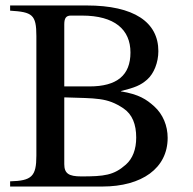

<svg xmlns="http://www.w3.org/2000/svg" viewBox="-20 -682 707 702"><path d="M422 -349C474 -362 494 -370 518 -391C543 -413 559 -454 559 -495C559 -601 470 -662 297 -662H17V-643C98 -638 113 -629 113 -550V-113C113 -37 96 -21 17 -19V0H354C499 0 593 -67 593 -178C593 -222 576 -264 544 -293C515 -319 488 -337 422 -348ZM215 -366V-593C215 -616 222 -625 239 -625H280C399 -625 457 -574 457 -490C457 -407 408 -366 307 -366ZM215 -326C333 -322 371 -326 431 -286C464 -264 478 -227 478 -179C478 -136 465 -102 440 -80C396 -41 361 -37 277 -37C231 -37 215 -48 215 -82Z"/></svg>

Font: STIX Math
Style: Regular
Weight: 400
Designer: MicroPress Inc., with final additions and corrections provided by Coen Hoffman, Elsevier (retired)
Version: Version 1.1.0